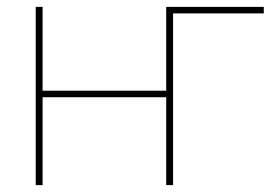

<svg xmlns="http://www.w3.org/2000/svg" viewBox="-20 -539 812 559"><path d="M748 -519V-500H483.9V0H463.9V-255.9H104V0H84V-519H104V-274.9H463.9V-519Z"/></svg>

Font: Rawline Thin
Style: Regular
Weight: 250
Designer: Matt McInerney, Pablo Impallari, Rodrigo Fuenzalida
Foundry: Matt McInerney, Pablo Impallari, Rodrigo Fuenzalida
Version: Version 4.020;PS 004.020;hotconv 1.0.88;makeotf.lib2.5.64775